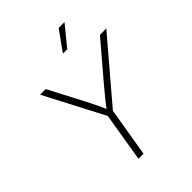

<svg xmlns="http://www.w3.org/2000/svg" viewBox="-260 -1079 1216 1216"><g transform="rotate(-45 348.0 -471.5)"><path d="M256.8 0 311 -329.1 103 -727.5H153.3L278.8 -487.3Q296.4 -453.1 312.3 -420.4Q328.1 -387.7 343.3 -349.6H325.2Q353 -388.2 379.6 -420.9Q406.2 -453.6 434.6 -487.3L639.2 -727.5H696.3L356.9 -329.1L302.2 0ZM389.2 -809.1 485.4 -943.4H537.6L428.2 -809.1Z"/></g></svg>

Font: Inter 16pt ExtraLight
Style: Italic
Weight: 250
Italic angle: -9.3988°
Version: Version 4.001;git-66647c0bb